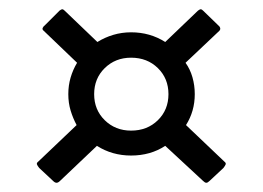

<svg xmlns="http://www.w3.org/2000/svg" viewBox="-20 -540 569 416"><path d="M95 -148 65 -176Q61 -181 60 -184Q59 -187 63 -190L146 -269Q138 -284 133 -300.5Q128 -317 128 -336Q128 -355 133 -372Q138 -389 147 -404L75 -473Q71 -476 72.5 -479.5Q74 -483 78 -486L109 -517Q113 -520 115 -520Q117 -520 120 -517L191 -449Q207 -459 225.5 -464.5Q244 -470 264 -470Q305 -470 338 -449L409 -517Q413 -520 415 -520Q417 -520 420 -517L452 -486Q456 -483 457 -479.5Q458 -476 455 -473L382 -404Q392 -390 397 -372.5Q402 -355 402 -336Q402 -299 383 -269L466 -190Q470 -187 469 -184Q468 -181 464 -176L434 -148Q430 -144 427 -144Q424 -144 420 -148L338 -224Q306 -203 264 -203Q223 -203 190 -224L110 -148Q106 -144 102.5 -144Q99 -144 95 -148ZM184 -336Q184 -302 207 -279.5Q230 -257 264 -257Q299 -257 322 -279.5Q345 -302 345 -336Q345 -370 322 -392.5Q299 -415 264 -415Q230 -415 207 -392.5Q184 -370 184 -336Z"/></svg>

Font: Glory Medium
Style: Regular
Weight: 500
Designer: Robert Leuschke
Foundry: Robert Leuschke
Version: Version 1.011